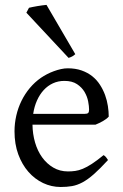

<svg xmlns="http://www.w3.org/2000/svg" viewBox="-20 -747 502 782"><path d="M242.2 -417.5Q216.8 -417.5 195.6 -407.7Q174.3 -397.9 158 -380.1Q141.6 -362.3 130.6 -337.6Q119.6 -313 115.2 -283.2H324.2Q335.4 -283.2 339.1 -286.9Q342.8 -290.5 342.8 -300.8Q342.8 -314 339.1 -333.7Q335.4 -353.5 324.5 -372.3Q313.5 -391.1 293.7 -404.3Q273.9 -417.5 242.2 -417.5ZM422.9 -272Q414.1 -262.2 399.4 -253.9Q384.8 -245.6 369.1 -239.3H112.3Q112.8 -201.2 122.8 -166.7Q132.8 -132.3 151.6 -106.2Q170.4 -80.1 197 -64.5Q223.6 -48.8 256.8 -48.8Q272 -48.8 286.4 -50.8Q300.8 -52.7 317.4 -59.6Q334 -66.4 354.2 -79.6Q374.5 -92.8 401.9 -115.2Q408.2 -111.8 412.8 -105.5Q417.5 -99.1 419.9 -95.2Q387.2 -59.6 362.5 -37.8Q337.9 -16.1 316.2 -4.4Q294.4 7.3 273.2 11Q252 14.6 227.1 14.6Q189.5 14.6 155.5 -1.5Q121.6 -17.6 95.7 -47.1Q69.8 -76.7 54.4 -118.4Q39.1 -160.2 39.1 -211.9Q39.1 -244.6 46.4 -276.4Q53.7 -308.1 67.6 -336.4Q81.5 -364.7 101.6 -388.7Q121.6 -412.6 147 -430.2Q157.7 -437.5 171.1 -444.6Q184.6 -451.7 199.2 -457Q213.9 -462.4 228.3 -465.6Q242.7 -468.8 255.9 -468.8Q287.6 -468.8 312.5 -460Q337.4 -451.2 356 -436.3Q374.5 -421.4 387.2 -401.6Q399.9 -381.8 408 -359.9Q416 -337.9 419.4 -315.2Q422.9 -292.5 422.9 -272ZM286.6 -526.4Q280.3 -520.5 273.9 -517.1Q267.6 -513.7 259.3 -511.2L87.4 -695.3L98.1 -715.3Q103 -716.8 112.5 -718.5Q122.1 -720.2 132.6 -722.2Q143.1 -724.1 153.3 -725.3Q163.6 -726.6 169.4 -727.1Z"/></svg>

Font: Gentium Plus
Style: Regular
Weight: 400
Designer: J. Victor Gaultney, Annie Olsen, Iska Routamaa
Foundry: SIL International
Version: Version 1.510